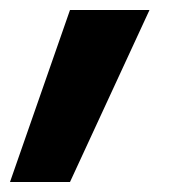

<svg xmlns="http://www.w3.org/2000/svg" viewBox="-72 -204 367 384"><path d="M227 -184H68L-52 160H68Z"/></svg>

Font: Geom ExtraBold
Style: Bold Italic
Weight: 800
Italic angle: -10°
Version: Version 1.102